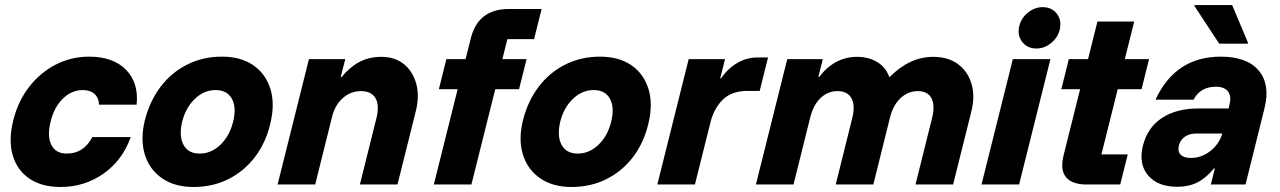

<svg xmlns="http://www.w3.org/2000/svg" viewBox="-20 -736 5107 766"><path d="M221.7 10Q145.8 10 96.7 -23.8Q47.5 -57.5 30.4 -117.9Q13.3 -178.3 33.3 -257.5Q52.5 -333.3 96.7 -390Q140.8 -446.7 202.5 -478.3Q264.2 -510 335 -510Q431.7 -510 482.9 -457.5Q534.2 -405 525 -318.3H375Q374.2 -345.8 357.1 -361.2Q340 -376.7 310 -376.7Q265.8 -376.7 230.8 -342.5Q195.8 -308.3 181.7 -250Q167.5 -191.7 185 -157.5Q202.5 -123.3 246.7 -123.3Q314.2 -123.3 348.3 -189.2H501.7Q468.3 -95.8 392.5 -42.9Q316.7 10 221.7 10Z M751.7 10Q676.7 10 626.2 -25Q575.8 -60 557.5 -120.4Q539.2 -180.8 558.3 -257.5Q578.3 -335 622.1 -391.7Q665.8 -448.3 728.3 -479.2Q790.8 -510 865 -510Q940.8 -510 990.4 -475.8Q1040 -441.7 1058.8 -381.2Q1077.5 -320.8 1058.3 -242.5Q1040 -165 996.2 -108.3Q952.5 -51.7 890 -20.8Q827.5 10 751.7 10ZM776.7 -123.3Q822.5 -123.3 859.2 -158.3Q895.8 -193.3 910 -250Q924.2 -307.5 905 -342.1Q885.8 -376.7 840 -376.7Q794.2 -376.7 757.5 -341.7Q720.8 -306.7 706.7 -250Q693.3 -193.3 712.1 -158.3Q730.8 -123.3 776.7 -123.3Z M1087.5 0 1212.5 -500H1357.5L1339.2 -428.3H1342.5Q1374.2 -467.5 1412.9 -488.3Q1451.7 -509.2 1501.7 -509.2Q1555.8 -509.2 1591.7 -480Q1627.5 -450.8 1640.8 -401.2Q1654.2 -351.7 1638.3 -290L1565.8 0H1415.8L1482.5 -267.5Q1494.2 -316.7 1477.9 -344.6Q1461.7 -372.5 1420 -372.5Q1379.2 -372.5 1347.5 -344.6Q1315.8 -316.7 1304.2 -267.5L1237.5 0Z M1710.8 0 1805.8 -380H1730.8L1760.8 -500H1837.5L1857.5 -580Q1872.5 -641.7 1910.8 -670.8Q1949.2 -700 2007.5 -700H2140.8L2110.8 -580H2004.2L1984.2 -500H2080.8L2050.8 -380H1955.8L1860.8 0Z M2260 10Q2185 10 2134.6 -25Q2084.2 -60 2065.8 -120.4Q2047.5 -180.8 2066.7 -257.5Q2086.7 -335 2130.4 -391.7Q2174.2 -448.3 2236.7 -479.2Q2299.2 -510 2373.3 -510Q2449.2 -510 2498.8 -475.8Q2548.3 -441.7 2567.1 -381.2Q2585.8 -320.8 2566.7 -242.5Q2548.3 -165 2504.6 -108.3Q2460.8 -51.7 2398.3 -20.8Q2335.8 10 2260 10ZM2285 -123.3Q2330.8 -123.3 2367.5 -158.3Q2404.2 -193.3 2418.3 -250Q2432.5 -307.5 2413.3 -342.1Q2394.2 -376.7 2348.3 -376.7Q2302.5 -376.7 2265.8 -341.7Q2229.2 -306.7 2215 -250Q2201.7 -193.3 2220.4 -158.3Q2239.2 -123.3 2285 -123.3Z M2602.5 0 2727.5 -500H2872.5L2853.3 -423.3H2856.7Q2882.5 -461.7 2920.4 -484.2Q2958.3 -506.7 3001.7 -506.7H3044.2L3010.8 -373.3H2961.7Q2900 -373.3 2864.6 -339.2Q2829.2 -305 2815 -250L2752.5 0Z M2995.8 0 3120.8 -500H3262.5L3245 -429.2H3248.3Q3310 -509.2 3399.2 -509.2Q3445.8 -509.2 3480 -488.3Q3514.2 -467.5 3527.5 -429.2H3530Q3609.2 -509.2 3703.3 -509.2Q3762.5 -509.2 3801.7 -480.4Q3840.8 -451.7 3855.8 -402.1Q3870.8 -352.5 3855 -290L3782.5 0H3632.5L3699.2 -267.5Q3710.8 -316.7 3695.8 -344.6Q3680.8 -372.5 3641.7 -372.5Q3602.5 -372.5 3572.5 -344.2Q3542.5 -315.8 3530.8 -267.5L3464.2 0H3314.2L3380.8 -267.5Q3392.5 -316.7 3376.7 -344.6Q3360.8 -372.5 3321.7 -372.5Q3282.5 -372.5 3253.8 -345Q3225 -317.5 3212.5 -267.5L3145.8 0Z M3895.8 0 4020.8 -500H4170.8L4045.8 0ZM4115 -542.5Q4078.3 -542.5 4057.9 -569.2Q4037.5 -595.8 4046.7 -632.5Q4054.2 -664.2 4081.3 -685.8Q4108.3 -707.5 4139.2 -707.5Q4176.7 -707.5 4196.7 -680.8Q4216.7 -654.2 4207.5 -616.7Q4200 -585.8 4173.3 -564.2Q4146.7 -542.5 4115 -542.5Z M4314.2 0Q4256.7 0 4232.5 -29.6Q4208.3 -59.2 4224.2 -120L4289.2 -380H4214.2L4244.2 -500H4320.8L4358.3 -650H4505L4467.5 -500H4564.2L4534.2 -380H4439.2L4374.2 -120H4479.2L4449.2 0Z M4677.5 9.2Q4598.3 9.2 4560 -36.7Q4521.7 -82.5 4540 -155.8Q4558.3 -227.5 4615.8 -265.4Q4673.3 -303.3 4761.7 -303.3H4881.7L4885.8 -321.7Q4893.3 -353.3 4878.8 -371.7Q4864.2 -390 4830 -390Q4769.2 -390 4741.7 -338.3H4590Q4669.2 -510 4850.8 -510Q4955 -510 5001.7 -454.6Q5048.3 -399.2 5025 -305L4949.2 0H4810.8L4826.7 -64.2H4823.3Q4791.7 -25.8 4757.1 -8.3Q4722.5 9.2 4677.5 9.2ZM4730.8 -105.8Q4772.5 -105.8 4807.5 -132.5Q4842.5 -159.2 4855.8 -200.8L4856.7 -203.3H4751.7Q4725.8 -203.3 4707.5 -190.8Q4689.2 -178.3 4683.3 -155.8Q4677.5 -132.5 4690 -119.2Q4702.5 -105.8 4730.8 -105.8ZM4844.2 -561.7 4745 -712.5 4745.8 -715.8H4895.8L4959.2 -565L4958.3 -561.7Z"/></svg>

Font: Funnel Sans ExtraBold
Style: Italic
Weight: 800
Italic angle: -14.036°
Version: Version 1.000; Beta; Release 5; Build 24; ttfautohint (v1.8.